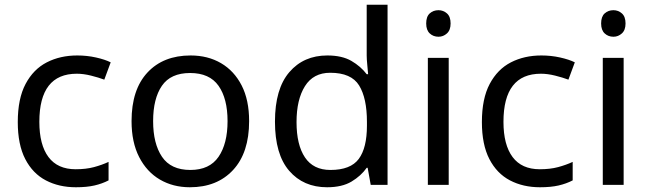

<svg xmlns="http://www.w3.org/2000/svg" viewBox="-20 -780 2736 810"><path d="M300 10Q229 10 173.5 -19Q118 -48 86.5 -109Q55 -170 55 -265Q55 -364 88 -426Q121 -488 177.5 -517Q234 -546 306 -546Q347 -546 385 -537.5Q423 -529 447 -517L420 -444Q396 -453 364 -461Q332 -469 304 -469Q146 -469 146 -266Q146 -169 184.5 -117.5Q223 -66 299 -66Q343 -66 376.5 -75Q410 -84 438 -97V-19Q411 -5 378.5 2.5Q346 10 300 10Z M1031 -269Q1031 -136 963.5 -63Q896 10 781 10Q710 10 654.5 -22.5Q599 -55 567 -117.5Q535 -180 535 -269Q535 -402 602 -474Q669 -546 784 -546Q857 -546 912.5 -513.5Q968 -481 999.5 -419.5Q1031 -358 1031 -269ZM626 -269Q626 -174 663.5 -118.5Q701 -63 783 -63Q864 -63 902 -118.5Q940 -174 940 -269Q940 -364 902 -418Q864 -472 782 -472Q700 -472 663 -418Q626 -364 626 -269Z M1360 10Q1260 10 1200 -59.5Q1140 -129 1140 -267Q1140 -405 1200.5 -475.5Q1261 -546 1361 -546Q1423 -546 1462.5 -523Q1502 -500 1527 -467H1533Q1532 -480 1529.5 -505.5Q1527 -531 1527 -546V-760H1615V0H1544L1531 -72H1527Q1503 -38 1463 -14Q1423 10 1360 10ZM1374 -63Q1459 -63 1493.5 -109.5Q1528 -156 1528 -250V-266Q1528 -366 1495 -419.5Q1462 -473 1373 -473Q1302 -473 1266.5 -416.5Q1231 -360 1231 -265Q1231 -169 1266.5 -116Q1302 -63 1374 -63Z M1830 -737Q1850 -737 1865.5 -723.5Q1881 -710 1881 -681Q1881 -653 1865.5 -639Q1850 -625 1830 -625Q1808 -625 1793 -639Q1778 -653 1778 -681Q1778 -710 1793 -723.5Q1808 -737 1830 -737ZM1873 -536V0H1785V-536Z M2258 10Q2187 10 2131.5 -19Q2076 -48 2044.5 -109Q2013 -170 2013 -265Q2013 -364 2046 -426Q2079 -488 2135.5 -517Q2192 -546 2264 -546Q2305 -546 2343 -537.5Q2381 -529 2405 -517L2378 -444Q2354 -453 2322 -461Q2290 -469 2262 -469Q2104 -469 2104 -266Q2104 -169 2142.5 -117.5Q2181 -66 2257 -66Q2301 -66 2334.5 -75Q2368 -84 2396 -97V-19Q2369 -5 2336.5 2.5Q2304 10 2258 10Z M2568 -737Q2588 -737 2603.5 -723.5Q2619 -710 2619 -681Q2619 -653 2603.5 -639Q2588 -625 2568 -625Q2546 -625 2531 -639Q2516 -653 2516 -681Q2516 -710 2531 -723.5Q2546 -737 2568 -737ZM2611 -536V0H2523V-536Z"/></svg>

Font: Noto Sans Tifinagh Ghat
Style: Regular
Weight: 400
Designer: JamraPatel
Foundry: JamraPatel LLC
Version: Version 2.006; ttfautohint (v1.8.4.7-5d5b)